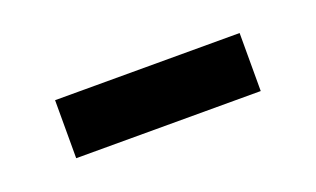

<svg xmlns="http://www.w3.org/2000/svg" viewBox="-29 -396 397 241"><g transform="rotate(-20 170.0 -276.0)"><path d="M46 -237.5V-315H292.5V-237.5Z"/></g></svg>

Font: Junction Medium
Style: Regular
Weight: 500
Designer: Caroline Hadilaksono
Foundry: Caroline Hadilaksono, Tyler Finck, The League of Moveable Type
Version: Version 2.000; ttfautohint (v1.8.3)